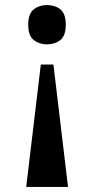

<svg xmlns="http://www.w3.org/2000/svg" viewBox="-20 -562 374 762"><path d="M166 -386Q198 -386 219.5 -403Q241 -420 241 -464Q241 -508 219.5 -525Q198 -542 166 -542Q136 -542 114 -525Q92 -508 92 -464Q92 -420 114 -403Q136 -386 166 -386ZM84 180H250L192 -306H142Z"/></svg>

Font: Noto Serif ExtraCondensed Extra
Style: Regular
Weight: 800
Width: 3
Designer: Monotype Design Team
Foundry: Monotype Imaging Inc.
Version: Version 1.002